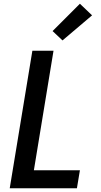

<svg xmlns="http://www.w3.org/2000/svg" viewBox="-20 -1006 540 1026"><path d="M32 0 153 -735H266L161 -96H407L391 0ZM314 -790 261 -840 407 -986 472 -924Z"/></svg>

Font: Iosevka SS18
Style: Bold Italic
Weight: 700
Italic angle: -9°
Monospace: yes
Designer: Belleve Invis
Foundry: Belleve Invis
Version: Version 25.1.1; ttfautohint (v1.8.4)